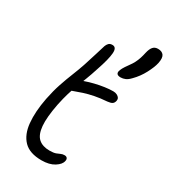

<svg xmlns="http://www.w3.org/2000/svg" viewBox="-199 -908 903 1019"><g transform="rotate(30 252.5 -398.0)"><path d="M366 -578Q336 -578 341 -602Q344 -612 349.5 -622.5Q355 -633 373 -658Q385 -674 393 -689.5Q401 -705 406.5 -722Q412 -739 416 -758Q422 -784 433 -796.5Q444 -809 463 -809Q487 -809 498 -794.5Q509 -780 502 -745Q496 -717 475 -677Q454 -637 423 -606Q408 -590 394 -584Q380 -578 366 -578ZM222 13Q149 13 113 -24Q77 -61 70.5 -127.5Q64 -194 81 -282Q92 -337 107 -381.5Q122 -426 138 -465.5Q154 -505 167 -544Q183 -593 192 -623.5Q201 -654 209 -679Q213 -690 220.5 -698Q228 -706 243 -706Q269 -706 266 -668Q263 -630 238 -557Q224 -513 211.5 -481Q199 -449 188 -420.5Q177 -392 167.5 -360.5Q158 -329 149 -286Q132 -199 136.5 -148Q141 -97 165.5 -75Q190 -53 233 -53Q258 -53 271.5 -58Q285 -63 294 -67.5Q303 -72 316 -72Q327 -72 332 -65Q337 -58 334 -47Q330 -25 300 -6Q270 13 222 13ZM177 -387Q154 -377 143.5 -384Q133 -391 136 -405Q140 -423 153 -436.5Q166 -450 208 -464Q233 -473 262 -480Q291 -487 319 -491Q347 -495 370 -495Q383 -495 393 -490Q403 -485 407.5 -477.5Q412 -470 410 -460Q407 -446 398 -440Q389 -434 369 -432Q327 -429 294.5 -422.5Q262 -416 234 -407Q206 -398 177 -387Z"/></g></svg>

Font: Shantell Sans Light
Style: Italic
Weight: 300
Italic angle: -11°
Designer: Stephen Nixon, Anya Danilova, Shantell Martin
Foundry: Arrow Type
Version: Version 1.008;[ac192a2d6]